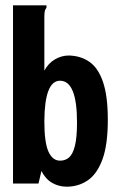

<svg xmlns="http://www.w3.org/2000/svg" viewBox="-20 -691 440 723"><path d="M231 12Q202 12 177 -2Q152 -16 136 -47L125 0H29V-671H155V-662Q150 -656 148.5 -648.5Q147 -641 147 -625V-425Q162 -453 187 -467.5Q212 -482 239 -482Q284 -481 317 -458Q350 -435 368 -382Q386 -329 386 -240Q386 -145 365.5 -90Q345 -35 310 -11.5Q275 12 231 12ZM206 -86Q226 -86 240 -98Q254 -110 262 -141.5Q270 -173 270 -230Q270 -387 206 -387Q148 -387 147 -235Q147 -154 162.5 -120Q178 -86 206 -86Z"/></svg>

Font: Inconsolata Condensed Black
Style: Regular
Weight: 900
Width: 3
Monospace: yes
Designer: Raph Levien, Cyreal, Brenton Simpson
Foundry: Raph Levien, Cyreal, Google
Version: Version 3.001; ttfautohint (v1.8.2.53-6de2)